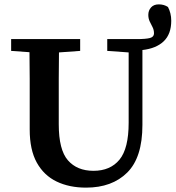

<svg xmlns="http://www.w3.org/2000/svg" viewBox="-20 -843 804 879"><path d="M374 16Q297 16 239 -12Q181 -40 148.5 -98.5Q116 -157 116 -250V-360Q116 -421 116 -482Q116 -543 115 -604L31 -610V-664H347V-610L250 -603Q249 -543 249 -482Q249 -421 249 -360V-274Q249 -157 291 -109Q333 -61 408 -61Q485 -61 527 -112Q569 -163 569 -281V-603L471 -610V-664H605Q648 -664 666.5 -669Q685 -674 685 -690Q685 -706 678.5 -718.5Q672 -731 665.5 -744.5Q659 -758 659 -775Q659 -795 671.5 -809Q684 -823 707 -823Q731 -823 749 -811Q756 -798 760 -782Q764 -766 764 -748Q764 -687 729.5 -654Q695 -621 632 -614V-271Q632 -122 562.5 -53Q493 16 374 16Z"/></svg>

Font: Source Serif 4 SmText Semibold
Style: Regular
Weight: 600
Designer: Frank Grießhammer
Foundry: Adobe
Version: Version 4.005;hotconv 1.1.0;makeotfexe 2.6.0